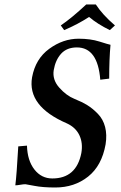

<svg xmlns="http://www.w3.org/2000/svg" viewBox="-20 -832 543 862"><path d="M476.1 -630.9Q470.2 -566.9 470.2 -479L430.2 -474.1Q418.9 -619.1 325.2 -619.1Q280.3 -619.1 254.6 -591.1Q229 -563 221.2 -517.1Q214.4 -474.1 246.1 -438.5Q277.8 -402.8 314 -388.2Q347.2 -375 371.6 -360.1Q396 -345.2 419.4 -321Q442.9 -296.9 451.9 -262Q460.9 -227.1 454.1 -184.1Q437 -87.9 375.5 -39.1Q314 9.8 228 9.8Q171.9 9.8 134.5 2.4Q97.2 -4.9 94.2 -4.9Q84.5 -4.9 70.8 -2.4Q57.1 0 48.8 0Q54.7 -44.9 62 -174.8L101.1 -178.2Q103 -111.3 134.5 -71Q166 -30.8 214.8 -30.8Q322.8 -30.8 345.2 -145Q353 -189.9 336.4 -224.9Q319.8 -259.8 280.8 -277.8Q101.6 -355 124 -484.9Q139.2 -567.9 201.2 -613Q263.2 -658.2 333 -658.2Q386.2 -658.2 426.3 -645.5Q466.3 -632.8 476.1 -630.9ZM410.2 -812Q439.9 -766.1 496.1 -717.8L473.1 -696.8Q418 -723.6 379.9 -755.9Q329.1 -722.7 268.1 -696.8L252.9 -717.8Q301.8 -751 367.2 -812Z"/></svg>

Font: Linux Libertine O
Style: Semibold Italic
Weight: 600
Italic angle: -11.5°
Designer: Philipp H. Poll
Foundry: Philipp H. Poll
Version: Version 5.1.2